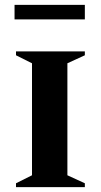

<svg xmlns="http://www.w3.org/2000/svg" viewBox="-20 -772 415 792"><path d="M46 0V-16L112 -49V-511L46 -544V-560H330V-544L258 -511V-49L330 -16V0ZM40 -692V-752H330V-692Z"/></svg>

Font: Spectral SC
Style: Bold
Weight: 700
Designer: Jean-Baptiste Levee
Foundry: Production Type
Version: Version 2.001